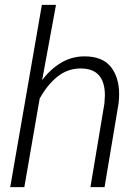

<svg xmlns="http://www.w3.org/2000/svg" viewBox="-20 -770 573 790"><path d="M143.1 -363.8 80.1 0H22L152.3 -750H210.4L153.3 -439.9Q187 -485.4 231.2 -511.7Q275.4 -538.1 327.6 -538.1Q401.4 -538.1 435.8 -495.1Q470.2 -452.1 470.2 -381.8Q470.2 -365.2 467.8 -344.2L410.2 0H352.1L409.7 -344.7Q411.6 -367.2 411.6 -377.4Q411.6 -488.3 312 -488.3Q257.3 -488.3 214.8 -453.4Q172.4 -418.5 143.1 -363.8Z"/></svg>

Font: Mardoto Light
Style: Italic
Weight: 300
Italic angle: -12°
Designer: Christian Robertson, Vahan Hovhannisyan
Foundry: Google
Version: Version 1.000